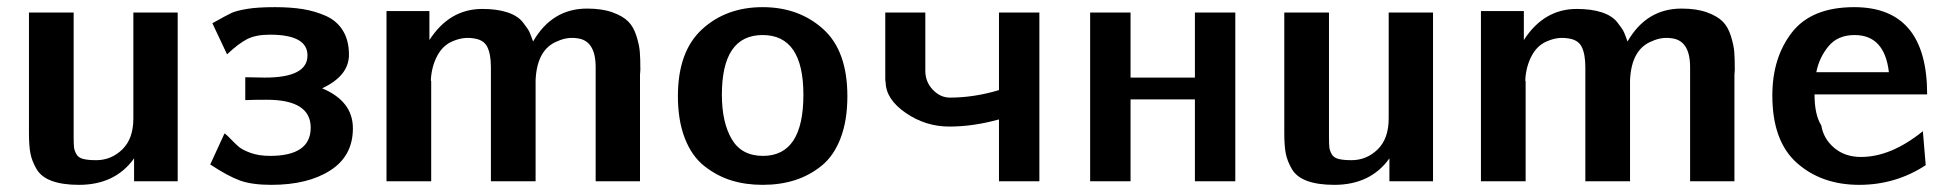

<svg xmlns="http://www.w3.org/2000/svg" viewBox="-20 -507 5446 537"><path d="M61 -134V-472H186V-125Q186 -104 187 -95Q188 -86 193.5 -76Q199 -66 212.5 -62.5Q226 -59 249 -59Q291 -59 322 -89Q353 -119 353 -176V-472H477V0H355V-64Q302 10 201 10Q155 10 125 -1Q95 -12 82 -34.5Q69 -57 65 -78.5Q61 -100 61 -134Z M568 -47 608 -134Q613 -131 624 -119.5Q635 -108 646 -98Q657 -88 680.5 -79.5Q704 -71 735 -71Q849 -71 849 -150Q849 -228 726 -228Q686 -228 666 -227V-291Q709 -290 721 -290Q840 -290 840 -352Q840 -410 735 -410Q696 -410 672 -398Q648 -386 615 -355L574 -442Q615 -465 628 -471Q641 -477 670.5 -482Q700 -487 749 -487Q793 -487 827 -481.5Q861 -476 891.5 -462.5Q922 -449 939 -421.5Q956 -394 956 -354Q956 -295 881 -260Q967 -224 967 -148Q967 -71 904 -30.5Q841 10 739 10Q685 10 651.5 -2Q618 -14 568 -47Z M1061 0V-476H1181V-395Q1237 -482 1329 -482Q1370 -482 1399 -472.5Q1428 -463 1442.5 -444.5Q1457 -426 1461 -417Q1465 -408 1471 -391Q1524 -483 1622 -483Q1664 -483 1693 -472.5Q1722 -462 1737 -447Q1752 -432 1760 -406.5Q1768 -381 1769.5 -362Q1771 -343 1771 -312Q1771 -309 1770.5 -304.5Q1770 -300 1770 -298V0H1646V-319Q1646 -394 1594 -400Q1566 -404 1540 -392Q1482 -370 1478 -283V0H1353V-319Q1353 -356 1342.5 -376.5Q1332 -397 1302 -400Q1275 -404 1247 -392Q1219 -381 1203 -351Q1187 -321 1185 -283Q1185 -281 1186 -280V0Z M1876 -238Q1876 -363 1943.5 -425Q2011 -487 2113 -487Q2214 -487 2282 -426Q2350 -365 2350 -238Q2350 -170 2331 -120.5Q2312 -71 2278 -43.5Q2244 -16 2203 -3Q2162 10 2113 10Q2065 10 2025 -2.5Q1985 -15 1950 -42.5Q1915 -70 1895.5 -120Q1876 -170 1876 -238ZM1999 -242Q1999 -165 2026.5 -118Q2054 -71 2114 -71Q2227 -71 2227 -242Q2227 -409 2113 -409Q1999 -409 1999 -242Z M2456 -287V-472H2568V-309Q2568 -278 2589 -256Q2610 -234 2637 -234Q2704 -234 2774 -255V-472H2887V0H2774V-173Q2702 -153 2635 -153Q2569 -153 2513.5 -191Q2458 -229 2457 -277Q2456 -280 2456 -287Z M3029 0V-472H3142V-290H3322V-472H3435V0H3322V-229H3142V0Z M3572 -134V-472H3697V-125Q3697 -104 3698 -95Q3699 -86 3704.5 -76Q3710 -66 3723.5 -62.5Q3737 -59 3760 -59Q3802 -59 3833 -89Q3864 -119 3864 -176V-472H3988V0H3866V-64Q3813 10 3712 10Q3666 10 3636 -1Q3606 -12 3593 -34.5Q3580 -57 3576 -78.5Q3572 -100 3572 -134Z M4122 0V-476H4242V-395Q4298 -482 4390 -482Q4431 -482 4460 -472.5Q4489 -463 4503.5 -444.5Q4518 -426 4522 -417Q4526 -408 4532 -391Q4585 -483 4683 -483Q4725 -483 4754 -472.5Q4783 -462 4798 -447Q4813 -432 4821 -406.5Q4829 -381 4830.5 -362Q4832 -343 4832 -312Q4832 -309 4831.5 -304.5Q4831 -300 4831 -298V0H4707V-319Q4707 -394 4655 -400Q4627 -404 4601 -392Q4543 -370 4539 -283V0H4414V-319Q4414 -356 4403.5 -376.5Q4393 -397 4363 -400Q4336 -404 4308 -392Q4280 -381 4264 -351Q4248 -321 4246 -283Q4246 -281 4247 -280V0Z M4937 -240Q4937 -346 4992 -416.5Q5047 -487 5166 -487Q5370 -487 5370 -243H5055Q5055 -186 5074 -156Q5080 -119 5110 -93.5Q5140 -68 5185 -68Q5269 -68 5358 -140L5366 -45Q5282 10 5180 10Q5075 10 5006 -51Q4937 -112 4937 -240ZM5060 -305H5263Q5251 -409 5167 -409Q5120 -409 5094 -377.5Q5068 -346 5060 -305Z"/></svg>

Font: Coval
Style: Bold
Weight: 700
Foundry: Context Ltd
Version: Version 001.000